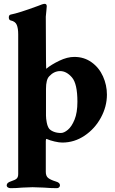

<svg xmlns="http://www.w3.org/2000/svg" viewBox="-20 -725 598 1002"><path d="M15 242Q15 228 38 221Q60 214 67.5 206.5Q75 199 75 183V-546Q75 -577 67.5 -595Q60 -613 37 -618Q26 -620 26 -634Q26 -647 36 -649Q78 -657 178 -694L199 -702Q208 -705 213 -705Q224 -705 224 -692L222 -669L219 -638L220 -414Q220 -382 221 -366Q248 -388 289.5 -408Q331 -428 368 -428Q419 -428 458 -400Q497 -372 517.5 -326.5Q538 -281 538 -231Q538 -169 506.5 -111Q475 -53 421.5 -17Q368 19 305 19Q289 19 265 13.5Q241 8 223 0Q219 0 219 11V172Q219 193 230.5 203Q242 213 271 222Q293 228 293 242Q293 248 288.5 252.5Q284 257 277 257Q243 257 209 254Q167 252 150 252Q134 252 96 254Q66 257 35 257Q27 257 21 253Q15 249 15 242ZM384 -194Q384 -288 355.5 -321Q327 -354 294 -354Q262 -354 237 -327Q220 -310 220 -261V-122Q220 -106 224 -85.5Q228 -65 236 -54Q244 -44 260.5 -37.5Q277 -31 298 -31Q314 -31 334 -47.5Q354 -64 369 -100.5Q384 -137 384 -194Z"/></svg>

Font: EB Garamond ExtraBold
Style: Regular
Weight: 800
Designer: Georg Duffner and Octavio Pardo
Foundry: Georg Duffner
Version: Version 1.000